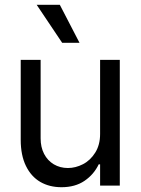

<svg xmlns="http://www.w3.org/2000/svg" viewBox="-20 -783 593 810"><path d="M402.3 -530.3H485.4V0H402.3V-89.8H396.5Q376 -46.9 336.4 -20Q296.9 6.8 239.3 6.8Q188.5 6.8 149.9 -15.6Q111.3 -38.1 89.4 -83Q67.4 -127.9 67.4 -193.4V-530.3H151.4V-199.2Q151.4 -162.1 166 -133.8Q180.7 -105.5 207 -89.8Q233.4 -74.2 266.6 -74.2Q298.8 -74.2 330.1 -90.3Q361.3 -106.4 381.8 -139.2Q402.3 -171.9 402.3 -217.8ZM134.8 -762.7H232.4L315.4 -602.5H242.2Z"/></svg>

Font: Pretendard GOV Variable
Style: Regular
Weight: 400
Designer: Base glyphs from Inter by Rasmus Andersson; Hangul glyphs from Noto Sans CJK(Source Han Sans) by Jang Soo-young and Kang
Foundry: Kil Hyung-jin
Version: Version 1.307;Glyphs 3.2 (3192)